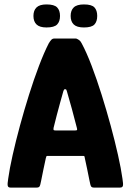

<svg xmlns="http://www.w3.org/2000/svg" viewBox="-20 -847 589 867"><path d="M27 0Q17 0 15 -8Q13 -16 17 -40Q23 -84 37 -146.5Q51 -209 70 -279Q89 -349 111 -419Q133 -489 156 -549.5Q179 -610 200 -651Q206 -661 211.5 -667Q217 -673 225 -673H324Q332 -670 338 -665.5Q344 -661 349 -651Q371 -610 394 -549.5Q417 -489 439 -419Q461 -349 480 -279Q499 -209 513 -146.5Q527 -84 533 -40Q537 -16 535 -8Q533 0 522 0H404Q395 0 391.5 -5Q388 -10 384 -32Q380 -54 373.5 -84Q367 -114 363 -133Q362 -141 360.5 -142Q359 -143 352 -143H198Q191 -143 190 -142Q189 -141 187 -133Q183 -114 176.5 -84Q170 -54 166 -32Q162 -10 158.5 -5Q155 0 146 0ZM230 -258H320Q327 -258 328 -260.5Q329 -263 327 -270Q317 -310 304.5 -355.5Q292 -401 282 -435Q280 -444 276 -444H272Q269 -444 266 -435Q260 -413 252 -385Q244 -357 236.5 -327.5Q229 -298 222 -270Q221 -263 222 -260.5Q223 -258 230 -258ZM251 -775Q251 -750 238 -736.5Q225 -723 190 -723Q159 -723 145 -736.5Q131 -750 131 -775Q131 -800 145 -813.5Q159 -827 190 -827Q225 -827 238 -813.5Q251 -800 251 -775ZM419 -775Q419 -750 406.5 -736.5Q394 -723 359 -723Q327 -723 313 -736.5Q299 -750 299 -775Q299 -800 313 -813.5Q327 -827 359 -827Q394 -827 406.5 -813.5Q419 -800 419 -775Z"/></svg>

Font: Glory Thin ExtraBold
Style: Regular
Weight: 800
Version: Version 1.011